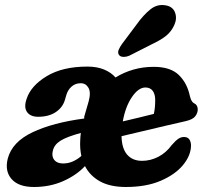

<svg xmlns="http://www.w3.org/2000/svg" viewBox="-20 -735 821 767"><path d="M11 -101.5Q28.5 -168 109.8 -206.5Q191 -245 316 -261.5Q316.5 -264 317.5 -266L315.5 -265.5L334 -329.5Q344 -365.5 333.5 -384Q323 -402.5 302.5 -402.5Q281 -402.5 266 -389.2Q251 -376 245 -355.5L239.5 -336.5Q230.5 -305.5 202.5 -287Q174.5 -268.5 132.5 -268.5Q101.5 -268.5 88 -287.5Q74.5 -306.5 86.5 -340.5Q103.5 -392.5 166.8 -430.8Q230 -469 329 -469Q367 -469 395.2 -457.5Q423.5 -446 441.5 -425.5Q474.5 -446 513 -457Q551.5 -468 594 -468Q660.5 -468 694 -435.8Q727.5 -403.5 738.5 -351.5Q744 -329 753.5 -323.5Q769.5 -316.5 770 -298.5Q770 -283.5 760 -270.5Q750 -257.5 721.5 -251Q688.5 -243.5 643.2 -233Q598 -222.5 551 -211.2Q504 -200 465.5 -191Q466.5 -142 488 -117.2Q509.5 -92.5 547.5 -92.5Q581 -92.5 612.2 -108.5Q643.5 -124.5 666 -155.5Q682.5 -174.5 694.2 -181.8Q706 -189 719.5 -187.5Q732.5 -186 738 -175.5Q743.5 -165 743 -152Q742 -113 710.8 -75.2Q679.5 -37.5 621.8 -12.8Q564 12 483 12Q420.5 12 380 -10.2Q339.5 -32.5 319.5 -71.5Q285.5 -35 232.5 -11.5Q179.5 12 115.5 12Q54 12 26.2 -19.8Q-1.5 -51.5 11 -101.5ZM561 -385.5Q533 -385.5 507 -347.2Q481 -309 470.5 -250Q502.5 -257.5 536 -265.5Q569.5 -273.5 594.5 -280Q600 -302.5 600 -335.5Q600 -359 590 -372.2Q580 -385.5 561 -385.5ZM300.5 -176Q301 -190 303 -204Q246.5 -188.5 221.5 -172.8Q196.5 -157 191 -132.5Q185.5 -110 196.8 -96Q208 -82 232 -82Q252.5 -82 270.8 -90Q289 -98 305 -112Q298.5 -141.5 300.5 -176ZM525.5 -637Q553 -675.5 581 -697.8Q609 -720 642.5 -713.5Q670.5 -708.5 679.2 -685Q688 -661.5 676.5 -635.5Q665 -609.5 643.8 -592.2Q622.5 -575 584 -557L497.5 -513Q485 -507.5 472.8 -507.8Q460.5 -508 455 -516Q449.5 -525 454 -536Q458.5 -547 467.5 -559.5Z"/></svg>

Font: Fraunces 72pt SuperSoft
Style: Bold Italic
Weight: 700
Italic angle: -16°
Version: Version 1.000;[0bf87f6ff]